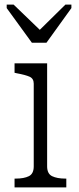

<svg xmlns="http://www.w3.org/2000/svg" viewBox="-20 -811 341 831"><path d="M118 -626H181L289 -776V-791H263L130 -660H175L39 -791H9V-776ZM184 -537V-91Q184 -59 205.5 -48.5Q227 -38 263 -38H267V0H43V-38H48Q84 -38 105 -48.5Q126 -59 126 -91V-449Q126 -471 108 -479Q90 -487 52 -494L43 -496V-537Z"/></svg>

Font: Roboto Serif SemiCondensed ExtraLight
Style: Regular
Weight: 250
Width: 4
Designer: Greg Gazdowicz
Foundry: Commercial Type
Version: Version 1.007